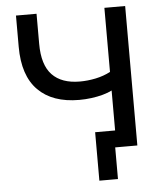

<svg xmlns="http://www.w3.org/2000/svg" viewBox="-58 -756 825 967"><g transform="rotate(-5 354.5 -272.5)"><path d="M499 160H405V-85H559V0H499ZM506 0V-287Q487 -277 459.5 -269.5Q432 -262 401.5 -258Q371 -254 340 -254Q205 -254 132 -327.5Q59 -401 59 -547V-705H163V-553Q163 -446 211 -396Q259 -346 351 -346Q391 -346 431.5 -354.5Q472 -363 506 -381V-705H611V0Z"/></g></svg>

Font: Nunito Sans 11pt SemiBold
Style: Regular
Weight: 600
Version: Version 3.101;gftools[0.9.27]